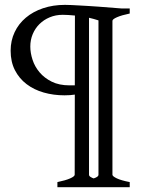

<svg xmlns="http://www.w3.org/2000/svg" viewBox="-20 -650 594 792"><path d="M216.8 122.1V101.1Q250.5 94.2 269.3 85.9Q288.1 77.6 288.1 70.8L288.6 -259.8Q279.8 -258.3 269.5 -257.6Q259.3 -256.8 246.1 -256.8Q200.7 -256.8 160.4 -268.3Q120.1 -279.8 89.6 -303Q59.1 -326.2 41.5 -360.6Q23.9 -395 23.9 -440.9Q23.9 -482.4 40.3 -517.1Q56.6 -551.8 86.4 -576.9Q116.2 -602.1 157.5 -616Q198.7 -629.9 248 -629.9Q258.8 -629.9 274.4 -629.2Q290 -628.4 308.3 -627.4Q326.7 -626.5 346.4 -625.2Q366.2 -624 385.3 -622.6Q430.2 -619.1 480 -615.2H515.1V-594.2Q481.9 -587.4 462.9 -579.1Q443.8 -570.8 443.8 -564V70.8Q443.8 77.1 461.7 85.7Q479.5 94.2 515.1 101.1V122.1ZM288.6 -297.9 289.1 -585.9Q258.8 -588.9 238.8 -588.9Q209.5 -588.9 185.1 -578.6Q160.6 -568.4 142.8 -550.8Q125 -533.2 115 -509.3Q105 -485.4 105 -458Q105 -431.6 114.3 -403.3Q123.5 -375 143.3 -351.6Q163.1 -328.1 193.6 -313Q224.1 -297.9 267.1 -297.9ZM386.2 -565.9Q376.5 -569.3 366.7 -571.8L347.2 -576.7V70.8Q347.2 76.2 354.2 80.3Q361.3 84.5 366.2 85.9Q372.1 84.5 379.2 80.3Q386.2 76.2 386.2 70.8Z"/></svg>

Font: Gentium Plus Eur
Style: Regular
Weight: 400
Designer: J. Victor Gaultney, Annie Olsen, Iska Routamaa, Becca Hirsbrunner
Foundry: SIL International
Version: Version 5.000